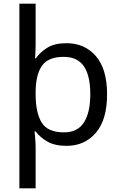

<svg xmlns="http://www.w3.org/2000/svg" viewBox="-20 -780 655 1040"><path d="M560 -269Q560 -132 499.5 -61Q439 10 340 10Q277 10 237 -13Q197 -36 173 -68H167Q168 -61 169.5 -45Q171 -29 172 -12Q173 5 173 16V240H85V-760H173V-536Q173 -522 172 -499.5Q171 -477 170 -464H174Q198 -498 237 -522Q276 -546 340 -546Q439 -546 499.5 -476Q560 -406 560 -269ZM469 -270Q469 -371 434 -421.5Q399 -472 325 -472Q243 -472 209 -426Q175 -380 173 -288V-269Q173 -170 205.5 -116.5Q238 -63 326 -63Q400 -63 434.5 -116.5Q469 -170 469 -270Z"/></svg>

Font: Noto Sans Nushu
Style: Regular
Weight: 400
Designer: Lisa Huang
Foundry: Lisa Huang
Version: Version 1.003; ttfautohint (v1.8.4.7-5d5b)